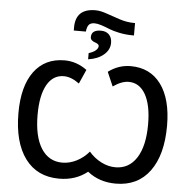

<svg xmlns="http://www.w3.org/2000/svg" viewBox="-66 -1114 1175 1189"><g transform="rotate(5 521.5 -519.5)"><path d="M723.1 -625Q679.2 -625 626 -587.9L587.9 -675.8Q651.4 -723.1 727.1 -723.1Q848.1 -723.1 915.5 -631.8Q982.9 -540 982.9 -374Q982.9 -193.4 908.2 -91.8Q833.5 9.8 696.8 9.8Q594.2 9.8 521 -48.8Q447.8 9.8 345.2 9.8Q208.5 9.8 133.8 -90.8Q59.1 -191.9 59.1 -374Q59.1 -540 126.5 -631.8Q194.3 -723.1 315.9 -723.1Q391.1 -723.1 455.1 -675.8L416 -587.9Q365.7 -625 319.8 -625Q252.4 -625 215.3 -559.6Q178.2 -494.1 178.2 -373Q178.2 -237.8 225.1 -164.1Q272 -90.8 356 -90.8Q400.9 -90.8 444.6 -112.8Q488.3 -134.8 521 -173.8Q554.7 -134.8 598.1 -112.8Q641.6 -90.8 686 -90.8Q770.5 -90.8 817.9 -164.6Q865.2 -238.3 865.2 -373Q865.2 -492.7 827.6 -559.1Q790 -625 723.1 -625ZM723.1 -991.2H730V-914.1H722.2Q679.2 -914.1 638.9 -922.4Q598.6 -930.7 574.2 -940.9Q549.8 -951.2 524.2 -959.5Q498.5 -967.8 481 -967.8Q456.1 -967.8 445.1 -954.6Q434.1 -941.4 431.2 -912.1H356V-931.2Q356 -1048.8 479 -1048.8Q510.3 -1048.8 550.3 -1034.4Q590.3 -1020 635.3 -1005.6Q680.2 -991.2 723.1 -991.2ZM592.8 -856Q592.8 -812.5 556.2 -781.7Q520.5 -751 460 -742.2V-780.8Q487.8 -789.1 502.9 -802.2Q518.1 -815.4 518.1 -829.1Q518.1 -836.9 509.8 -842.5Q501.5 -848.1 491.5 -851.1Q481.4 -854 473.1 -861.6Q464.8 -869.1 464.8 -880.9Q464.8 -925.8 523.9 -925.8Q556.2 -925.8 574.5 -907Q592.8 -888.2 592.8 -856Z"/></g></svg>

Font: Open Sans
Style: SemiBold
Weight: 600
Foundry: Ascender Corporation
Version: Version 1.10